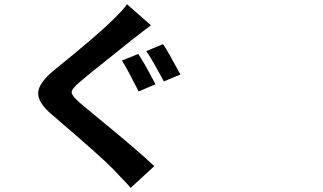

<svg xmlns="http://www.w3.org/2000/svg" viewBox="-20 -822 1540 916"><path d="M603.5 74.2Q585.9 53.7 547.9 14.6Q528.3 -5.9 519.5 -15.6Q466.8 -70.3 235.4 -268.6Q232.4 -271.5 230.5 -272.5Q159.2 -332 162.1 -379.9Q164.1 -425.8 238.3 -487.3Q441.4 -651.4 511.7 -720.7Q569.3 -776.4 585.9 -801.8L700.2 -701.2Q680.7 -687.5 643.6 -658.2Q623 -642.6 614.3 -635.7Q593.8 -619.1 535.2 -572.3Q403.3 -467.8 360.4 -430.7Q321.3 -397.5 321.8 -381.3Q322.3 -365.2 361.3 -331.1Q378.9 -316.4 431.6 -272.5Q643.6 -99.6 715.8 -29.3ZM641.6 -385.7Q637.7 -392.6 629.9 -408.2Q583 -501 561.5 -533.2L639.6 -564.5Q663.1 -531.2 717.8 -427.7Q720.7 -422.9 721.7 -419.9ZM761.7 -433.6Q757.8 -440.4 750 -455.1Q701.2 -545.9 677.7 -578.1L757.8 -611.3Q780.3 -579.1 833 -480.5Q838.9 -470.7 840.8 -466.8Z"/></svg>

Font: Bpmf GenYo Gothic B
Style: B
Weight: 700
Foundry: But Ko
Version: Version 1.320